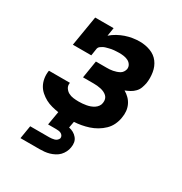

<svg xmlns="http://www.w3.org/2000/svg" viewBox="-174 -655 948 1002"><g transform="rotate(30 300.0 -154.0)"><path d="M92 220 105 141H220Q227 141 235 140Q243 139 250.5 137Q258 135 264.5 129Q271 123 273 116Q274 108 270 101.5Q266 95 259.5 91.5Q253 88 245 87Q237 86 229 86H181L195 4Q175 1 154 -4.5Q133 -10 115.5 -19.5Q98 -29 82.5 -42.5Q67 -56 57.5 -73.5Q48 -91 44.5 -112Q41 -133 44 -155L45 -159H171V-158Q168 -141 176.5 -128Q185 -115 198 -108Q211 -101 227 -99Q243 -97 259 -97H260Q271 -97 282 -98Q293 -99 304.5 -101Q316 -103 327 -107Q338 -111 348 -117.5Q358 -124 365 -134Q372 -144 373 -155Q375 -167 372 -177.5Q369 -188 361.5 -195Q354 -202 344.5 -206.5Q335 -211 324 -213.5Q313 -216 302 -217Q291 -218 280 -218H216L233 -323H297Q306 -323 315.5 -323.5Q325 -324 334.5 -326Q344 -328 353.5 -331Q363 -334 372 -339Q381 -344 386.5 -352.5Q392 -361 394 -370Q396 -384 389 -395.5Q382 -407 370 -413Q358 -419 344.5 -421Q331 -423 317 -423Q310 -423 302 -422.5Q294 -422 286 -421.5Q278 -421 270.5 -419.5Q263 -418 255.5 -416Q248 -414 240.5 -412Q233 -410 225.5 -406Q218 -402 211.5 -397Q205 -392 203 -384L196 -339H85L115 -520H226L218 -470Q235 -485 255 -496Q275 -507 295.5 -514Q316 -521 337.5 -524.5Q359 -528 380 -528Q414 -528 444.5 -516.5Q475 -505 493.5 -480.5Q512 -456 517.5 -423Q523 -390 518 -357Q515 -342 509.5 -327Q504 -312 492.5 -300Q481 -288 467 -280.5Q453 -273 438 -267Q454 -258 467.5 -244.5Q481 -231 489 -214Q497 -197 499 -177.5Q501 -158 497 -137Q494 -116 484 -94.5Q474 -73 457 -56.5Q440 -40 419.5 -28Q399 -16 377.5 -9Q356 -2 334 2Q312 6 291 7L284 45Q299 48 311.5 55Q324 62 333.5 73.5Q343 85 345.5 99.5Q348 114 345 130Q343 144 336 158Q329 172 318.5 183Q308 194 293.5 201.5Q279 209 265 213Q251 217 236 218.5Q221 220 207 220Z"/></g></svg>

Font: Iosevka Etoile Extrabold
Style: Italic
Weight: 800
Italic angle: -9°
Designer: Belleve Invis
Foundry: Belleve Invis
Version: Version 22.1.2; ttfautohint (v1.8.4)